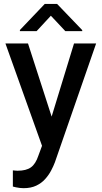

<svg xmlns="http://www.w3.org/2000/svg" viewBox="-20 -751 522 984"><path d="M359.4 -528.3H472.7L261.2 81.1Q253.9 100.6 241.9 123.3Q230 146 211.4 166.7Q192.9 187.5 165.8 200.4Q138.7 213.4 100.6 213.4Q91.8 213.4 81.5 212.2Q71.3 210.9 62 209Q52.7 207 45.9 205.1V122.1Q50.3 122.6 58.1 123.3Q65.9 124 69.8 124Q114.3 124 138.4 106.7Q162.6 89.4 176.8 46.4L214.8 -56.2ZM252.9 -127.9 275.4 -14.2 200.7 11.2 7.8 -528.3H123.5ZM401.4 -596.7V-591.3H314.9L240.7 -670.4L167.5 -591.3H82V-597.2L209.5 -731H272.5Z"/></svg>

Font: Heebo Medium
Style: Regular
Weight: 500
Designer: Oded Ezer
Foundry: Ezer Type House
Version: Version 3.100